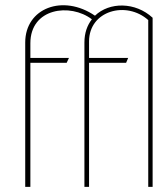

<svg xmlns="http://www.w3.org/2000/svg" viewBox="-20 -726 652 746"><path d="M573 0V-657C506 -719 405 -719 349 -665C225 -750 78 -695 78 -561V0H98V-482H239L248 -501H98V-558C98 -695 253 -715 337 -651C319 -628 308 -598 308 -561V0H326V-482H470L478 -501H326V-565C326 -685 471 -724 556 -648V0Z"/></svg>

Font: Advent Pro
Style: Thin
Weight: 100
Designer: Andreas Kalpakidis
Foundry: Andreas Kalpakidis
Version: Version 2.002 2007